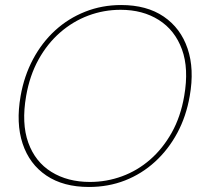

<svg xmlns="http://www.w3.org/2000/svg" viewBox="-20 -732 801 764"><path d="M334 12Q232 12 164.5 -33.5Q97 -79 70 -160.5Q43 -242 62 -350Q76 -430 111.5 -496.5Q147 -563 199.5 -611Q252 -659 319 -685.5Q386 -712 462 -712Q564 -712 631.5 -666Q699 -620 726.5 -538.5Q754 -457 735 -350Q721 -269 685.5 -203Q650 -137 597 -88.5Q544 -40 477.5 -14Q411 12 334 12ZM338 -8Q404 -8 465.5 -30.5Q527 -53 577.5 -97Q628 -141 663.5 -204.5Q699 -268 713 -350Q732 -459 704 -535.5Q676 -612 612 -652.5Q548 -693 460 -693Q393 -693 331.5 -670Q270 -647 219 -602.5Q168 -558 133 -494.5Q98 -431 84 -350Q65 -241 92.5 -164.5Q120 -88 184.5 -48Q249 -8 338 -8Z"/></svg>

Font: DM Sans 28pt Thin
Style: Italic
Weight: 250
Italic angle: -10°
Version: Version 4.004;gftools[0.9.30]